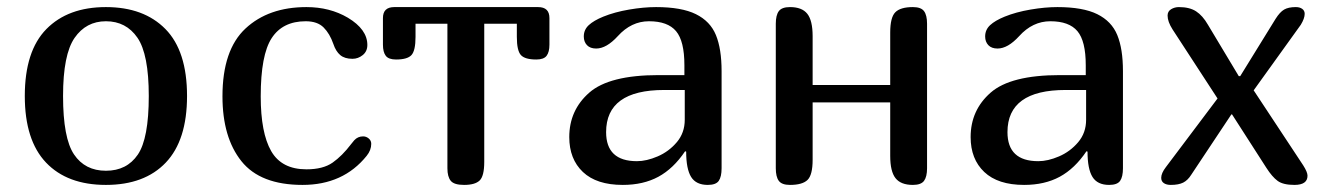

<svg xmlns="http://www.w3.org/2000/svg" viewBox="-20 -522 3746 542"><path d="M50 -251Q50 -378 111 -440Q172 -502 279 -502Q386 -502 447 -440Q508 -378 508 -251Q508 -126 448 -63Q388 0 279 0Q170 0 110 -63Q50 -126 50 -251ZM400 -251Q400 -369 368 -415.5Q336 -462 279 -462Q223 -462 190.5 -415Q158 -368 158 -251Q158 -132 189 -86Q220 -40 279 -40Q338 -40 369 -85.5Q400 -131 400 -251Z M1005 -137Q1014 -137 1021 -131Q1028 -125 1028 -116Q1028 -98 1015 -82Q949 0 834 0Q715 0 661.5 -67Q608 -134 608 -250Q608 -381 673 -441.5Q738 -502 845 -502Q911 -502 962 -472Q1017 -439 1017 -395Q1017 -377 1004 -366.5Q991 -356 975 -356Q953 -356 940.5 -366.5Q928 -377 921 -398Q911 -427 893.5 -444.5Q876 -462 843 -462Q778 -462 747 -414.5Q716 -367 716 -250Q716 -147 745.5 -95.5Q775 -44 845 -44Q892 -44 919 -63Q946 -82 971 -115L980 -126Q990 -137 1005 -137Z M1290 0Q1262 0 1252.5 -11.5Q1243 -23 1243 -47V-455H1153V-418Q1153 -379 1141.5 -366.5Q1130 -354 1098 -354Q1077 -354 1069 -364.5Q1061 -375 1061 -396V-471Q1061 -502 1093 -502H1499Q1531 -502 1531 -471V-396Q1531 -375 1523 -364.5Q1515 -354 1494 -354Q1462 -354 1450.5 -366.5Q1439 -379 1439 -418V-455H1347V-65Q1347 -25 1334 -12.5Q1321 0 1290 0Z M1738 0Q1664 0 1625.5 -36.5Q1587 -73 1587 -135Q1587 -211 1643.5 -260.5Q1700 -310 1839 -310H1912V-338Q1912 -406 1888.5 -434Q1865 -462 1812 -462Q1762 -462 1724 -420Q1692 -385 1663 -385Q1646 -385 1637 -394.5Q1628 -404 1628 -419Q1628 -438 1642 -451Q1656 -464 1683 -475Q1715 -488 1756 -495Q1797 -502 1832 -502Q1904 -502 1944.5 -482Q1985 -462 2001 -423Q2017 -384 2017 -321V-47Q2017 -23 2009 -11.5Q2001 0 1978 0Q1945 0 1931 -22.5Q1917 -45 1917 -94L1914 -95Q1881 -46 1838.5 -23Q1796 0 1738 0ZM1691 -149Q1691 -67 1778 -67Q1805 -67 1836.5 -80.5Q1868 -94 1890.5 -120.5Q1913 -147 1913 -184V-268H1855Q1691 -268 1691 -149Z M2557 0Q2523 0 2508 -19Q2493 -38 2493 -82V-233H2274V-71Q2274 -28 2259.5 -14Q2245 0 2210 0Q2187 0 2178.5 -11.5Q2170 -23 2170 -47V-455Q2170 -479 2178.5 -490.5Q2187 -502 2210 -502Q2244 -502 2259 -483Q2274 -464 2274 -420V-282H2493V-430Q2493 -473 2507.5 -487.5Q2522 -502 2557 -502Q2580 -502 2588.5 -490.5Q2597 -479 2597 -455V-47Q2597 -23 2588.5 -11.5Q2580 0 2557 0Z M2871 0Q2797 0 2758.5 -36.5Q2720 -73 2720 -135Q2720 -211 2776.5 -260.5Q2833 -310 2972 -310H3045V-338Q3045 -406 3021.5 -434Q2998 -462 2945 -462Q2895 -462 2857 -420Q2825 -385 2796 -385Q2779 -385 2770 -394.5Q2761 -404 2761 -419Q2761 -438 2775 -451Q2789 -464 2816 -475Q2848 -488 2889 -495Q2930 -502 2965 -502Q3037 -502 3077.5 -482Q3118 -462 3134 -423Q3150 -384 3150 -321V-47Q3150 -23 3142 -11.5Q3134 0 3111 0Q3078 0 3064 -22.5Q3050 -45 3050 -94L3047 -95Q3014 -46 2971.5 -23Q2929 0 2871 0ZM2824 -149Q2824 -67 2911 -67Q2938 -67 2969.5 -80.5Q3001 -94 3023.5 -120.5Q3046 -147 3046 -184V-268H2988Q2824 -268 2824 -149Z M3276 -478Q3276 -490 3286 -496Q3296 -502 3308 -502Q3338 -502 3356.5 -490Q3375 -478 3390 -452L3477 -307H3481L3581 -469Q3593 -488 3605 -495Q3617 -502 3638 -502Q3649 -502 3656 -497Q3663 -492 3663 -483Q3663 -470 3652 -452L3519 -267L3659 -55Q3671 -36 3671 -26Q3671 0 3634 0Q3602 0 3586.5 -11.5Q3571 -23 3555 -48L3458 -199H3456L3343 -29Q3333 -13 3320 -6.5Q3307 0 3285 0Q3273 0 3265.5 -5Q3258 -10 3258 -20Q3258 -33 3271 -50L3417 -244L3290 -439Q3276 -461 3276 -478Z"/></svg>

Font: Marmelad for Arash.Academy
Style: Regular
Weight: 400
Designer: Manvel Shmavonyan
Foundry: Cyreal
Version: Version 1.110;Glyphs 3.2 (3202)